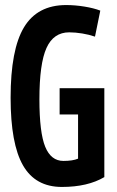

<svg xmlns="http://www.w3.org/2000/svg" viewBox="-20 -730 463 760"><path d="M22 -343Q22 -534 75 -622Q128 -710 242 -710Q277 -710 314 -704Q351 -698 377 -688L356 -585Q333 -593 305.5 -597.5Q278 -602 254 -602Q192 -602 164 -540Q136 -478 136 -337Q136 -205 159 -149Q182 -93 231 -93Q268 -93 289 -102V-277H216V-381H393V-29Q327 10 225 10Q120 10 71 -75.5Q22 -161 22 -343Z"/></svg>

Font: Georama Condensed SemiBold
Style: Regular
Weight: 600
Width: 3
Designer: Jean-Baptiste Levee
Foundry: Production Type
Version: Version 1.000